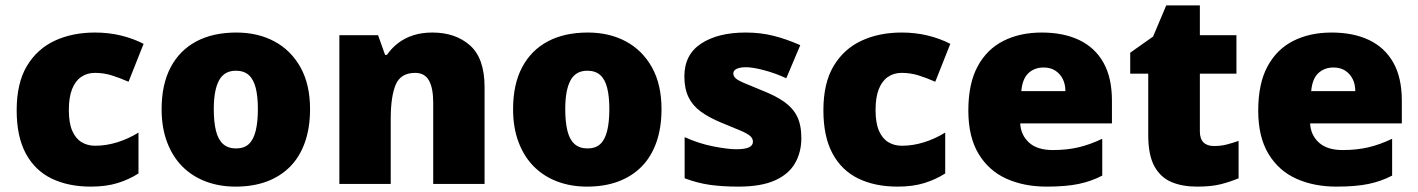

<svg xmlns="http://www.w3.org/2000/svg" viewBox="-20 -684 5275 714"><path d="M318 10Q234 10 172 -20Q110 -50 76 -113Q42 -176 42 -274Q42 -375 80 -438.5Q118 -502 183.5 -532.5Q249 -563 333 -563Q384 -563 429.5 -552Q475 -541 514 -521L458 -380Q424 -395 394.5 -404Q365 -413 333 -413Q304 -413 282 -398Q260 -383 248 -352.5Q236 -322 236 -275Q236 -227 248.5 -198Q261 -169 283 -155.5Q305 -142 334 -142Q375 -142 416.5 -155Q458 -168 495 -191V-39Q461 -17 418 -3.5Q375 10 318 10Z M1133 -278Q1133 -209 1114 -155Q1095 -101 1059 -64.5Q1023 -28 972 -9Q921 10 856 10Q796 10 745.5 -9Q695 -28 658.5 -64.5Q622 -101 601.5 -155Q581 -209 581 -278Q581 -370 614.5 -433.5Q648 -497 710 -530Q772 -563 859 -563Q939 -563 1000.5 -530Q1062 -497 1097.5 -433.5Q1133 -370 1133 -278ZM775 -278Q775 -231 783 -198Q791 -165 809.5 -148.5Q828 -132 858 -132Q888 -132 905.5 -148.5Q923 -165 931 -198Q939 -231 939 -278Q939 -325 931 -357Q923 -389 905 -405Q887 -421 857 -421Q814 -421 794.5 -385Q775 -349 775 -278Z M1588 -563Q1674 -563 1728 -515Q1782 -467 1782 -360V0H1591V-302Q1591 -357 1575 -385Q1559 -413 1524 -413Q1470 -413 1451.5 -369Q1433 -325 1433 -242V0H1242V-553H1386L1412 -480H1419Q1437 -506 1461.5 -524.5Q1486 -543 1517.5 -553Q1549 -563 1588 -563Z M2440 -278Q2440 -209 2421 -155Q2402 -101 2366 -64.5Q2330 -28 2279 -9Q2228 10 2163 10Q2103 10 2052.5 -9Q2002 -28 1965.5 -64.5Q1929 -101 1908.5 -155Q1888 -209 1888 -278Q1888 -370 1921.5 -433.5Q1955 -497 2017 -530Q2079 -563 2166 -563Q2246 -563 2307.5 -530Q2369 -497 2404.5 -433.5Q2440 -370 2440 -278ZM2082 -278Q2082 -231 2090 -198Q2098 -165 2116.5 -148.5Q2135 -132 2165 -132Q2195 -132 2212.5 -148.5Q2230 -165 2238 -198Q2246 -231 2246 -278Q2246 -325 2238 -357Q2230 -389 2212 -405Q2194 -421 2164 -421Q2121 -421 2101.5 -385Q2082 -349 2082 -278Z M2960 -170Q2960 -118 2936.5 -77Q2913 -36 2861.5 -13Q2810 10 2726 10Q2667 10 2620.5 3.5Q2574 -3 2526 -21V-174Q2579 -150 2633 -139.5Q2687 -129 2718 -129Q2750 -129 2765 -136Q2780 -143 2780 -157Q2780 -169 2770 -178Q2760 -187 2734.5 -198Q2709 -209 2662 -228Q2616 -247 2585.5 -269.5Q2555 -292 2540 -323.5Q2525 -355 2525 -400Q2525 -481 2587.5 -522Q2650 -563 2753 -563Q2808 -563 2856 -551Q2904 -539 2956 -516L2904 -393Q2863 -412 2821 -423Q2779 -434 2754 -434Q2732 -434 2719.5 -428Q2707 -422 2707 -411Q2707 -401 2715.5 -393Q2724 -385 2748 -375Q2772 -365 2818 -346Q2866 -327 2897.5 -304.5Q2929 -282 2944.5 -250.5Q2960 -219 2960 -170Z M3318 10Q3234 10 3172 -20Q3110 -50 3076 -113Q3042 -176 3042 -274Q3042 -375 3080 -438.5Q3118 -502 3183.5 -532.5Q3249 -563 3333 -563Q3384 -563 3429.5 -552Q3475 -541 3514 -521L3458 -380Q3424 -395 3394.5 -404Q3365 -413 3333 -413Q3304 -413 3282 -398Q3260 -383 3248 -352.5Q3236 -322 3236 -275Q3236 -227 3248.5 -198Q3261 -169 3283 -155.5Q3305 -142 3334 -142Q3375 -142 3416.5 -155Q3458 -168 3495 -191V-39Q3461 -17 3418 -3.5Q3375 10 3318 10Z M3854 -563Q3935 -563 3993.5 -535Q4052 -507 4083.5 -451Q4115 -395 4115 -310V-225H3774Q3776 -182 3806.5 -154Q3837 -126 3895 -126Q3947 -126 3990 -136Q4033 -146 4079 -168V-31Q4039 -10 3991.5 0Q3944 10 3872 10Q3788 10 3722.5 -19.5Q3657 -49 3619 -112Q3581 -175 3581 -273Q3581 -373 3615.5 -437Q3650 -501 3711.5 -532Q3773 -563 3854 -563ZM3861 -433Q3827 -433 3804.5 -412Q3782 -391 3778 -345H3942Q3942 -370 3932.5 -389.5Q3923 -409 3905 -421Q3887 -433 3861 -433Z M4494 -141Q4520 -141 4541.5 -146.5Q4563 -152 4586 -160V-21Q4555 -8 4520 1Q4485 10 4431 10Q4377 10 4336.5 -7Q4296 -24 4273 -65.5Q4250 -107 4250 -182V-410H4183V-488L4268 -548L4317 -664H4442V-553H4578V-410H4442V-195Q4442 -168 4455.5 -154.5Q4469 -141 4494 -141Z M4932 -563Q5013 -563 5071.5 -535Q5130 -507 5161.5 -451Q5193 -395 5193 -310V-225H4852Q4854 -182 4884.5 -154Q4915 -126 4973 -126Q5025 -126 5068 -136Q5111 -146 5157 -168V-31Q5117 -10 5069.5 0Q5022 10 4950 10Q4866 10 4800.5 -19.5Q4735 -49 4697 -112Q4659 -175 4659 -273Q4659 -373 4693.5 -437Q4728 -501 4789.5 -532Q4851 -563 4932 -563ZM4939 -433Q4905 -433 4882.5 -412Q4860 -391 4856 -345H5020Q5020 -370 5010.5 -389.5Q5001 -409 4983 -421Q4965 -433 4939 -433Z"/></svg>

Font: Noto Sans Hebrew Thin Black
Style: Regular
Weight: 900
Version: Version 3.001